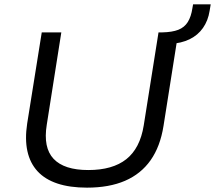

<svg xmlns="http://www.w3.org/2000/svg" viewBox="-20 -854 989 883"><path d="M380 9Q301 9 244 -10Q187 -29 152.5 -66.5Q118 -104 106 -159Q94 -214 105 -286L172 -705H262L195 -280Q178 -175 226.5 -123.5Q275 -72 386 -72Q498 -72 561 -122Q624 -172 641 -277L709 -705H800L732 -275Q717 -180 672.5 -117Q628 -54 555 -22.5Q482 9 380 9ZM762 -652 721 -684 725 -705Q772 -706 800 -717Q828 -728 843.5 -752.5Q859 -777 865 -817L868 -834H949L944 -804Q937 -759 913.5 -725.5Q890 -692 852 -673.5Q814 -655 762 -652Z"/></svg>

Font: Nunito Sans 10pt SemiExpanded
Style: Italic
Weight: 400
Width: 6
Italic angle: -9°
Designer: Vernon Adams
Foundry: Vernon Adams
Version: Version 3.101;gftools[0.9.27]